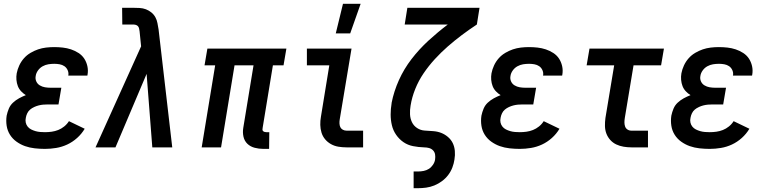

<svg xmlns="http://www.w3.org/2000/svg" viewBox="-20 -776 4040 1011"><path d="M217 8Q190 8 163 5Q136 2 112 -6.5Q88 -15 67 -30Q46 -45 32.5 -66.5Q19 -88 15 -114Q11 -140 15 -167Q19 -186 26.5 -204Q34 -222 48.5 -235.5Q63 -249 80.5 -258.5Q98 -268 116 -275Q103 -283 91.5 -295Q80 -307 74 -322.5Q68 -338 66.5 -355.5Q65 -373 68 -390Q72 -411 81.5 -431.5Q91 -452 106 -469Q121 -486 140.5 -497.5Q160 -509 180.5 -516Q201 -523 222.5 -525.5Q244 -528 265 -528Q288 -528 310.5 -525.5Q333 -523 354 -516Q375 -509 393.5 -497Q412 -485 423.5 -467.5Q435 -450 440 -428Q445 -406 441 -383L440 -378H339L340 -380Q342 -394 336 -407Q330 -420 319 -427.5Q308 -435 294 -437.5Q280 -440 266 -440Q250 -440 234.5 -437.5Q219 -435 204.5 -427Q190 -419 180 -405Q170 -391 168 -376Q165 -361 171 -347.5Q177 -334 189.5 -326.5Q202 -319 216.5 -316.5Q231 -314 246 -314H303L288 -226H231Q219 -226 207.5 -225Q196 -224 184 -221Q172 -218 160 -212.5Q148 -207 138.5 -199Q129 -191 123.5 -179.5Q118 -168 116 -156Q113 -143 115.5 -131Q118 -119 125.5 -109.5Q133 -100 144 -94.5Q155 -89 167 -85.5Q179 -82 192 -81Q205 -80 217 -80Q235 -80 252.5 -82.5Q270 -85 286.5 -91.5Q303 -98 318 -110Q333 -122 343 -138L426 -98Q410 -71 386 -49.5Q362 -28 334 -15Q306 -2 276 3Q246 8 217 8Z M483 0 723 -532 715 -611Q714 -618 712.5 -625.5Q711 -633 706.5 -638Q702 -643 695 -645Q688 -647 680 -647H624L623 -735H680Q697 -735 715 -734Q733 -733 748.5 -727Q764 -721 777 -710.5Q790 -700 798 -685.5Q806 -671 809 -654.5Q812 -638 815 -621L887 0H782L752 -387L588 0Z M1367 8Q1343 8 1320.5 2Q1298 -4 1282.5 -19Q1267 -34 1262 -56.5Q1257 -79 1261 -103L1315 -432H1215L1144 0H1042L1113 -432H1057L1072 -520H1488L1473 -432H1417L1363 -103Q1362 -98 1362 -93.5Q1362 -89 1365 -86Q1368 -83 1372.5 -81.5Q1377 -80 1382 -80H1398L1397 8Z M1748 -600 1786 -756H1879L1824 -600ZM1805 0Q1783 0 1762 -3.5Q1741 -7 1723 -17Q1705 -27 1692 -42.5Q1679 -58 1673 -77.5Q1667 -97 1666.5 -118.5Q1666 -140 1670 -162L1714 -432H1596V-520H1831L1769 -148Q1767 -137 1767.5 -126Q1768 -115 1772 -106.5Q1776 -98 1785 -93Q1794 -88 1805 -88H1892V0Z M2158 215V127H2181Q2196 127 2211 124Q2226 121 2238.5 113Q2251 105 2260 91.5Q2269 78 2271 64Q2273 50 2271 37.5Q2269 25 2260.5 16Q2252 7 2239.5 3.5Q2227 0 2213 0Q2183 -1 2155 -6.5Q2127 -12 2104.5 -27.5Q2082 -43 2066 -66Q2050 -89 2043.5 -116.5Q2037 -144 2037 -173Q2037 -202 2042 -232V-234Q2054 -295 2080.5 -354Q2107 -413 2147 -465Q2187 -517 2236 -562Q2285 -607 2338 -647H2111L2125 -735H2505L2491 -647Q2450 -620 2412 -591.5Q2374 -563 2338 -531.5Q2302 -500 2269.5 -464.5Q2237 -429 2210.5 -390Q2184 -351 2166.5 -307.5Q2149 -264 2142 -220Q2138 -197 2139 -174.5Q2140 -152 2149 -133Q2158 -114 2176 -102Q2194 -90 2216 -88.5Q2238 -87 2260.5 -85.5Q2283 -84 2302.5 -76.5Q2322 -69 2338.5 -55Q2355 -41 2364 -22.5Q2373 -4 2375 18.5Q2377 41 2373 64Q2370 85 2362 106Q2354 127 2340 145.5Q2326 164 2307 178Q2288 192 2267 200.5Q2246 209 2224 212Q2202 215 2181 215Z M2717 8Q2690 8 2663 5Q2636 2 2612 -6.5Q2588 -15 2567 -30Q2546 -45 2532.5 -66.5Q2519 -88 2515 -114Q2511 -140 2515 -167Q2519 -186 2526.5 -204Q2534 -222 2548.5 -235.5Q2563 -249 2580.5 -258.5Q2598 -268 2616 -275Q2603 -283 2591.5 -295Q2580 -307 2574 -322.5Q2568 -338 2566.5 -355.5Q2565 -373 2568 -390Q2572 -411 2581.5 -431.5Q2591 -452 2606 -469Q2621 -486 2640.5 -497.5Q2660 -509 2680.5 -516Q2701 -523 2722.5 -525.5Q2744 -528 2765 -528Q2788 -528 2810.5 -525.5Q2833 -523 2854 -516Q2875 -509 2893.5 -497Q2912 -485 2923.5 -467.5Q2935 -450 2940 -428Q2945 -406 2941 -383L2940 -378H2839L2840 -380Q2842 -394 2836 -407Q2830 -420 2819 -427.5Q2808 -435 2794 -437.5Q2780 -440 2766 -440Q2750 -440 2734.5 -437.5Q2719 -435 2704.5 -427Q2690 -419 2680 -405Q2670 -391 2668 -376Q2665 -361 2671 -347.5Q2677 -334 2689.5 -326.5Q2702 -319 2716.5 -316.5Q2731 -314 2746 -314H2803L2788 -226H2731Q2719 -226 2707.5 -225Q2696 -224 2684 -221Q2672 -218 2660 -212.5Q2648 -207 2638.5 -199Q2629 -191 2623.5 -179.5Q2618 -168 2616 -156Q2613 -143 2615.5 -131Q2618 -119 2625.5 -109.5Q2633 -100 2644 -94.5Q2655 -89 2667 -85.5Q2679 -82 2692 -81Q2705 -80 2717 -80Q2735 -80 2752.5 -82.5Q2770 -85 2786.5 -91.5Q2803 -98 2818 -110Q2833 -122 2843 -138L2926 -98Q2910 -71 2886 -49.5Q2862 -28 2834 -15Q2806 -2 2776 3Q2746 8 2717 8Z M3305 0Q3284 0 3263.5 -3.5Q3243 -7 3225 -15.5Q3207 -24 3193.5 -39Q3180 -54 3173 -72.5Q3166 -91 3165.5 -112Q3165 -133 3168 -155L3214 -432H3069L3084 -520H3476L3461 -432H3316L3270 -155Q3268 -143 3268 -131.5Q3268 -120 3271.5 -110Q3275 -100 3284 -94Q3293 -88 3305 -88H3392V0Z M3717 8Q3690 8 3663 5Q3636 2 3612 -6.5Q3588 -15 3567 -30Q3546 -45 3532.5 -66.5Q3519 -88 3515 -114Q3511 -140 3515 -167Q3519 -186 3526.5 -204Q3534 -222 3548.5 -235.5Q3563 -249 3580.5 -258.5Q3598 -268 3616 -275Q3603 -283 3591.5 -295Q3580 -307 3574 -322.5Q3568 -338 3566.5 -355.5Q3565 -373 3568 -390Q3572 -411 3581.5 -431.5Q3591 -452 3606 -469Q3621 -486 3640.5 -497.5Q3660 -509 3680.5 -516Q3701 -523 3722.5 -525.5Q3744 -528 3765 -528Q3788 -528 3810.5 -525.5Q3833 -523 3854 -516Q3875 -509 3893.5 -497Q3912 -485 3923.5 -467.5Q3935 -450 3940 -428Q3945 -406 3941 -383L3940 -378H3839L3840 -380Q3842 -394 3836 -407Q3830 -420 3819 -427.5Q3808 -435 3794 -437.5Q3780 -440 3766 -440Q3750 -440 3734.5 -437.5Q3719 -435 3704.5 -427Q3690 -419 3680 -405Q3670 -391 3668 -376Q3665 -361 3671 -347.5Q3677 -334 3689.5 -326.5Q3702 -319 3716.5 -316.5Q3731 -314 3746 -314H3803L3788 -226H3731Q3719 -226 3707.5 -225Q3696 -224 3684 -221Q3672 -218 3660 -212.5Q3648 -207 3638.5 -199Q3629 -191 3623.5 -179.5Q3618 -168 3616 -156Q3613 -143 3615.5 -131Q3618 -119 3625.5 -109.5Q3633 -100 3644 -94.5Q3655 -89 3667 -85.5Q3679 -82 3692 -81Q3705 -80 3717 -80Q3735 -80 3752.5 -82.5Q3770 -85 3786.5 -91.5Q3803 -98 3818 -110Q3833 -122 3843 -138L3926 -98Q3910 -71 3886 -49.5Q3862 -28 3834 -15Q3806 -2 3776 3Q3746 8 3717 8Z"/></svg>

Font: Iosevka SS18 Semibold
Style: Italic
Weight: 600
Italic angle: -9°
Monospace: yes
Designer: Belleve Invis
Foundry: Belleve Invis
Version: Version 25.1.1; ttfautohint (v1.8.4)